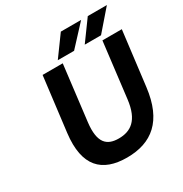

<svg xmlns="http://www.w3.org/2000/svg" viewBox="-189 -965 1073 1123"><g transform="rotate(-30 347.5 -404.0)"><path d="M650 -288 695 -654H564L519 -282C503 -148 441 -109 361 -109C282 -109 235 -148 251 -282L296 -654H160L115 -288C89 -75 180 12 347 12C515 12 624 -75 650 -288ZM379 -820 280 -684H390L516 -820ZM690 -820H561L462 -684H572Z"/></g></svg>

Font: Falling Sky
Style: SeBdObl
Weight: 600
Designer: Paul D. Hunt
Foundry: Adobe Systems Incorporated
Version: Version 1.02